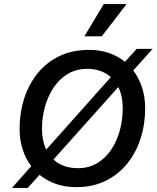

<svg xmlns="http://www.w3.org/2000/svg" viewBox="-20 -917 779 951"><path d="M39 14 135 -94Q108 -129 92.5 -176Q77 -223 77 -280Q77 -358 99.5 -428.5Q122 -499 166 -553.5Q210 -608 274 -639Q338 -670 421 -670Q525 -670 599 -611L657 -675H736L640 -568Q667 -533 683 -485.5Q699 -438 699 -380Q699 -302 676.5 -231.5Q654 -161 610.5 -107Q567 -53 503.5 -21.5Q440 10 358 10Q251 10 176 -51L117 14ZM188 -280Q188 -220 209 -176L529 -535Q483 -576 412 -576Q357 -576 315 -550.5Q273 -525 245 -482.5Q217 -440 202.5 -387.5Q188 -335 188 -280ZM366 -84Q421 -84 462.5 -109.5Q504 -135 532 -177.5Q560 -220 574 -273Q588 -326 588 -380Q588 -441 566 -486L245 -127Q291 -84 366 -84ZM494 -897H607L484 -737H398Z"/></svg>

Font: Work Sans Medium
Style: Italic
Weight: 500
Italic angle: -13°
Designer: Wei Huang
Foundry: Wei Huang
Version: Version 2.012; ttfautohint (v1.8.3)